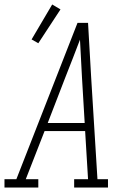

<svg xmlns="http://www.w3.org/2000/svg" viewBox="-54 -837 574 857"><path d="M-34 0V-37H19L292 -735H339L353 -490L381 -37H428V0H277V-37H339L326 -252H145L61 -37H117V0ZM159 -288H324L312 -490Q310 -533 307.5 -575.5Q305 -618 303 -660Q287 -618 270.5 -575.5Q254 -533 237 -490ZM117 -644 87 -661 179 -817 216 -795Z"/></svg>

Font: Iosevka Slab XLtObl
Style: Regular
Weight: 200
Italic angle: -9°
Monospace: yes
Designer: Belleve Invis
Foundry: Belleve Invis
Version: Version 11.1.1; ttfautohint (v1.8.3)